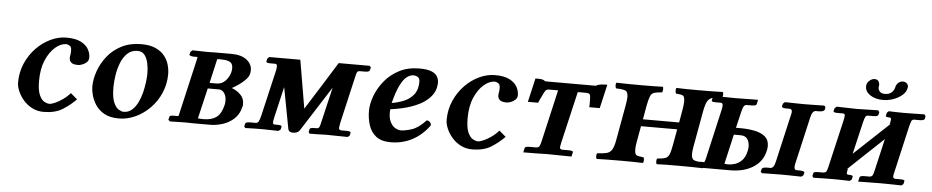

<svg xmlns="http://www.w3.org/2000/svg" viewBox="-39 -878 5567 1147"><g transform="rotate(5 2745.0 -304.0)"><path d="M238 10Q201 10 170 -6Q139 -22 117.5 -47Q96 -72 84 -100Q72 -128 72 -152Q72 -214 95.5 -267.5Q119 -321 157.5 -360.5Q196 -400 243 -422Q290 -444 337 -444Q392 -444 424 -427.5Q456 -411 469.5 -386.5Q483 -362 483 -337Q483 -319 470.5 -308Q458 -297 443.5 -292Q429 -287 421 -287Q388 -287 377.5 -298.5Q367 -310 367 -323Q367 -337 369 -342.5Q371 -348 371 -370Q371 -392 358.5 -398.5Q346 -405 340 -405Q307 -405 274 -377Q241 -349 218.5 -297.5Q196 -246 196 -173Q196 -116 209 -87.5Q222 -59 239 -50Q256 -41 269 -41Q281 -41 302 -50Q323 -59 347.5 -76Q372 -93 392 -116L432 -82Q396 -45 351.5 -17.5Q307 10 238 10Z M516 -165Q516 -210 533 -258.5Q550 -307 583.5 -349.5Q617 -392 668 -418Q719 -444 786 -444Q838 -444 872 -428.5Q906 -413 925.5 -388.5Q945 -364 953 -335Q961 -306 961 -279Q961 -220 938.5 -167.5Q916 -115 877 -75Q838 -35 789.5 -12.5Q741 10 690 10Q636 10 602 -9.5Q568 -29 549.5 -57.5Q531 -86 523.5 -115.5Q516 -145 516 -165ZM642 -173Q642 -112 655.5 -81.5Q669 -51 686.5 -41.5Q704 -32 715 -32Q744 -32 765 -50.5Q786 -69 800 -98Q814 -127 822 -160Q830 -193 833.5 -223Q837 -253 837 -272Q837 -303 831 -332.5Q825 -362 810 -382Q795 -402 767 -402Q731 -402 706.5 -379Q682 -356 668 -320Q654 -284 648 -245Q642 -206 642 -173Z M996 1 986 -8 991 -28Q992 -35 1017 -35H1042Q1044 -36 1045.5 -40Q1047 -44 1049 -55L1122 -372Q1128 -397 1126 -397H1102Q1093 -397 1084.5 -400.5Q1076 -404 1077 -406L1082 -424L1093 -434L1185 -432Q1196 -432 1208 -432.5Q1220 -433 1231 -433H1328Q1386 -433 1418.5 -408Q1451 -383 1451 -345Q1451 -335 1448 -323Q1444 -306 1426 -287.5Q1408 -269 1386 -254Q1364 -239 1347 -230Q1377 -219 1399.5 -197Q1422 -175 1422 -143Q1422 -139 1422 -134Q1422 -129 1420 -124Q1409 -77 1378.5 -50Q1348 -23 1310 -11.5Q1272 0 1238 0H1132L1085 -1Q1066 0 1040.5 0Q1015 0 996 1ZM1212 -249H1254Q1286 -249 1307.5 -272.5Q1329 -296 1336 -324Q1339 -338 1339 -347Q1339 -376 1321.5 -385Q1304 -394 1282 -394Q1273 -394 1267.5 -394.5Q1262 -395 1258 -395Q1255 -395 1252 -394.5Q1249 -394 1245 -394ZM1204 -215 1161 -32Q1170 -31 1178.5 -30.5Q1187 -30 1195 -30Q1242 -30 1271 -50.5Q1300 -71 1313 -125Q1316 -139 1316 -150Q1316 -179 1303 -197Q1290 -215 1271 -215Z M1554 -434H1740L1789 -145Q1836 -219 1880 -289.5Q1924 -360 1970 -434H2156L2164 -424L2159 -407Q2157 -397 2130 -397H2102Q2089 -397 2084.5 -390.5Q2080 -384 2075 -359L2010 -77Q2009 -68 2007.5 -61Q2006 -54 2006 -49Q2006 -35 2021 -35H2051Q2079 -35 2077 -25L2073 -8L2062 1L1932 -1Q1911 0 1883 0.5Q1855 1 1833 1L1827 -8L1831 -26Q1833 -35 1860 -35H1873Q1884 -35 1888.5 -43.5Q1893 -52 1898 -77L1947 -285L1774 -14Q1762 4 1734 4Q1710 4 1705 -14L1658 -263L1615 -78Q1613 -68 1611.5 -60.5Q1610 -53 1610 -48Q1610 -35 1621 -35H1638Q1665 -35 1663 -26L1659 -8L1646 1L1555 -1Q1532 -1 1501.5 -0.5Q1471 0 1448 1L1441 -8L1445 -26Q1448 -35 1476 -35H1506Q1518 -35 1523.5 -43.5Q1529 -52 1536 -78L1601 -357Q1604 -374 1604 -382Q1604 -397 1592 -397H1563Q1537 -397 1539 -407L1543 -424Z M2571 -369Q2571 -358 2567.5 -339.5Q2564 -321 2550.5 -299.5Q2537 -278 2508.5 -256Q2480 -234 2429.5 -215.5Q2379 -197 2301 -186Q2297 -140 2309.5 -113.5Q2322 -87 2340.5 -76.5Q2359 -66 2373 -66Q2400 -66 2439.5 -78.5Q2479 -91 2524 -139Q2535 -139 2543.5 -130.5Q2552 -122 2550 -110Q2507 -51 2448 -20.5Q2389 10 2321 10Q2263 10 2231.5 -15.5Q2200 -41 2187.5 -81.5Q2175 -122 2175 -165Q2175 -207 2193 -255.5Q2211 -304 2246 -347Q2281 -390 2333 -417Q2385 -444 2454 -444Q2502 -444 2527.5 -433Q2553 -422 2562 -404.5Q2571 -387 2571 -369ZM2460 -365Q2460 -384 2449 -392Q2438 -400 2421 -400Q2402 -400 2382 -385Q2362 -370 2343 -332Q2324 -294 2306 -224Q2343 -230 2378.5 -244.5Q2414 -259 2437 -288Q2460 -317 2460 -365Z M2808 10Q2771 10 2740 -6Q2709 -22 2687.5 -47Q2666 -72 2654 -100Q2642 -128 2642 -152Q2642 -214 2665.5 -267.5Q2689 -321 2727.5 -360.5Q2766 -400 2813 -422Q2860 -444 2907 -444Q2962 -444 2994 -427.5Q3026 -411 3039.5 -386.5Q3053 -362 3053 -337Q3053 -319 3040.5 -308Q3028 -297 3013.5 -292Q2999 -287 2991 -287Q2958 -287 2947.5 -298.5Q2937 -310 2937 -323Q2937 -337 2939 -342.5Q2941 -348 2941 -370Q2941 -392 2928.5 -398.5Q2916 -405 2910 -405Q2877 -405 2844 -377Q2811 -349 2788.5 -297.5Q2766 -246 2766 -173Q2766 -116 2779 -87.5Q2792 -59 2809 -50Q2826 -41 2839 -41Q2851 -41 2872 -50Q2893 -59 2917.5 -76Q2942 -93 2962 -116L3002 -82Q2966 -45 2921.5 -17.5Q2877 10 2808 10Z M3336 -77Q3334 -66 3332.5 -59Q3331 -52 3331 -47Q3331 -37 3345 -35H3385Q3412 -35 3410 -25L3404 1L3255 -1Q3226 0 3185 0.5Q3144 1 3115 1L3121 -26Q3123 -35 3151 -35H3191Q3203 -36 3208 -43.5Q3213 -51 3219 -77L3290 -386H3237Q3222 -386 3215.5 -378.5Q3209 -371 3195 -340Q3191 -333 3186.5 -323Q3182 -313 3178 -302H3116L3149 -445Q3183 -445 3189.5 -443Q3196 -441 3200 -439Q3206 -433 3213 -433H3510Q3515 -433 3515.5 -434.5Q3516 -436 3521 -438Q3527 -440 3538.5 -442.5Q3550 -445 3580 -445L3547 -302H3484Q3485 -310 3485 -317.5Q3485 -325 3485 -330V-346Q3485 -370 3480.5 -378Q3476 -386 3456 -386H3408Z M4125 -122Q4120 -94 4120 -77Q4120 -47 4136.5 -40.5Q4153 -34 4193 -32Q4197 -28 4197 -15.5Q4197 -3 4192 2Q4162 1 4124 0.5Q4086 0 4042 0Q4005 0 3971 0.5Q3937 1 3915 2Q3911 -3 3911 -15.5Q3911 -28 3916 -32Q3946 -34 3962 -39Q3978 -44 3986.5 -62.5Q3995 -81 4002 -122L4019 -216H3802L3785 -122Q3780 -94 3780 -77Q3780 -47 3790 -41Q3800 -35 3833 -32Q3837 -28 3837 -15.5Q3837 -3 3832 2Q3810 1 3775 0.5Q3740 0 3702 0Q3659 0 3621.5 0.5Q3584 1 3555 2Q3551 -3 3551 -15.5Q3551 -28 3556 -32Q3592 -34 3612 -39Q3632 -44 3643.5 -62.5Q3655 -81 3662 -122L3701 -338Q3703 -352 3704.5 -363Q3706 -374 3706 -382Q3706 -413 3690.5 -420Q3675 -427 3634 -428Q3630 -433 3629.5 -445.5Q3629 -458 3634 -462Q3664 -461 3702 -460.5Q3740 -460 3784 -460Q3821 -460 3855 -460.5Q3889 -461 3911 -462Q3915 -458 3914.5 -445.5Q3914 -433 3909 -428Q3878 -426 3862.5 -421Q3847 -416 3839.5 -398Q3832 -380 3824 -338L3810 -258H4027L4041 -338Q4043 -352 4044.5 -363Q4046 -374 4046 -382Q4046 -413 4036.5 -419.5Q4027 -426 3994 -428Q3990 -433 3989.5 -445.5Q3989 -458 3994 -462Q4017 -461 4051.5 -460.5Q4086 -460 4124 -460Q4167 -460 4204.5 -460.5Q4242 -461 4271 -462Q4275 -458 4274.5 -445.5Q4274 -433 4269 -428Q4234 -427 4213.5 -421.5Q4193 -416 4182.5 -398Q4172 -380 4164 -338Z M4688 -358Q4690 -365 4691 -370.5Q4692 -376 4692 -380Q4692 -397 4677 -397H4657Q4628 -397 4631 -410L4635 -424L4646 -434Q4646 -434 4667.5 -433.5Q4689 -433 4717 -432.5Q4745 -432 4762 -432Q4782 -432 4810.5 -432.5Q4839 -433 4861 -433.5Q4883 -434 4883 -434L4890 -424L4887 -410Q4886 -404 4876 -400.5Q4866 -397 4855 -397H4835Q4814 -397 4805 -358L4740 -75Q4737 -62 4737 -53Q4737 -35 4752 -35H4771Q4782 -35 4791 -32Q4800 -29 4798 -23L4794 -8L4782 1Q4782 1 4760 0.5Q4738 0 4710 -0.5Q4682 -1 4662 -1Q4649 -1 4629.5 -0.5Q4610 0 4591 0Q4572 0 4559 0.5Q4546 1 4546 1L4538 -8L4542 -23Q4545 -35 4574 -35H4594Q4614 -35 4623 -75ZM4563 -134Q4549 -70 4493 -35Q4437 0 4357 0H4139L4146 -28Q4147 -35 4173 -35H4197Q4199 -37 4201 -42.5Q4203 -48 4206 -61L4271 -345Q4277 -369 4277 -381Q4277 -397 4265 -397H4235Q4207 -397 4210 -406L4216 -434L4351 -432Q4379 -432 4418 -433Q4457 -434 4485 -434L4479 -407Q4477 -397 4449 -397H4419Q4407 -396 4401 -384Q4395 -372 4389 -345L4368 -256H4393Q4441 -256 4480.5 -248Q4520 -240 4543.5 -220Q4567 -200 4567 -163Q4567 -149 4563 -134ZM4450 -125Q4453 -137 4453 -151Q4453 -177 4440.5 -195.5Q4428 -214 4399 -214H4359L4318 -36Q4323 -35 4329.5 -34.5Q4336 -34 4342 -34Q4360 -34 4382 -41Q4404 -48 4423 -67.5Q4442 -87 4450 -125Z M5369 -582Q5365 -558 5343 -539Q5321 -520 5290.5 -509Q5260 -498 5228 -498Q5183 -498 5152 -518Q5121 -538 5121 -569Q5121 -572 5121 -575Q5121 -578 5122 -581Q5125 -595 5139 -606.5Q5153 -618 5168 -618Q5185 -618 5191.5 -607.5Q5198 -597 5198 -587Q5198 -585 5197.5 -583.5Q5197 -582 5197 -580Q5196 -577 5196 -570Q5196 -557 5205.5 -546Q5215 -535 5237 -535Q5261 -535 5276 -548Q5291 -561 5295 -580Q5298 -596 5310 -607Q5322 -618 5338 -618Q5352 -618 5361 -609.5Q5370 -601 5370 -589Q5370 -584 5369 -582ZM5078 -431 5205 -434 5213 -424 5209 -407Q5207 -397 5179 -397H5149Q5137 -397 5132 -388Q5127 -379 5120 -350L5076 -162Q5129 -212 5182 -261.5Q5235 -311 5287 -360L5281 -358Q5286 -376 5286 -386Q5286 -397 5279 -397Q5251 -397 5254 -406L5258 -424L5269 -434Q5269 -434 5284.5 -433.5Q5300 -433 5320.5 -432.5Q5341 -432 5355 -432Q5378 -432 5408 -432.5Q5438 -433 5460.5 -433.5Q5483 -434 5483 -434L5490 -424L5487 -407Q5484 -397 5456 -397H5426Q5413 -397 5408.5 -388Q5404 -379 5397 -350L5335 -80Q5329 -59 5329 -49Q5329 -36 5343 -35H5373Q5401 -35 5398 -26L5394 -8L5383 1Q5383 1 5360.5 0.5Q5338 0 5308 -0.5Q5278 -1 5256 -1Q5240 -1 5217.5 -0.5Q5195 0 5173.5 0Q5152 0 5137.5 0.5Q5123 1 5123 1L5129 -26Q5132 -35 5158 -35H5188Q5202 -36 5207 -46Q5212 -56 5217 -80L5260 -266Q5208 -217 5155.5 -167.5Q5103 -118 5050 -68L5055 -70V-68Q5054 -61 5052.5 -56Q5051 -51 5051 -46Q5051 -35 5062 -35Q5090 -35 5088 -26L5084 -8L5072 1Q5072 1 5055 0.5Q5038 0 5016 -0.5Q4994 -1 4978 -1Q4957 -1 4928 -0.5Q4899 0 4877 0.5Q4855 1 4855 1L4848 -8L4852 -26Q4853 -35 4882 -35H4911Q4925 -36 4930 -45Q4935 -54 4940 -78L5003 -349Q5009 -373 5009 -384Q5009 -392 5006 -394.5Q5003 -397 4995 -397H4966Q4939 -397 4940 -406L4945 -424L4957 -434Z"/></g></svg>

Font: Libertinus Serif Semibold Italic
Style: Regular
Weight: 600
Italic angle: -11.5°
Designer: Philipp H. Poll, Khaled Hosny
Foundry: Caleb Maclennan
Version: Version 7.051;RELEASE